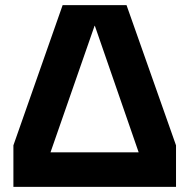

<svg xmlns="http://www.w3.org/2000/svg" viewBox="-20 -725 734 745"><path d="M32 0V-161L223 -705H471L663 -161V0ZM176 -134H518L348 -625H347Z"/></svg>

Font: TikTok Sans 24pt
Style: Bold
Weight: 700
Version: Version 4.000